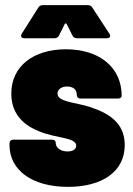

<svg xmlns="http://www.w3.org/2000/svg" viewBox="-20 -720 518 748"><path d="M75 -571H192C200 -571 206 -574 210 -582L232 -626C234 -630 238 -630 240 -626L262 -582C266 -574 272 -571 280 -571H396C408 -571 413 -578 406 -589L340 -690C336 -697 330 -700 322 -700H147C139 -700 133 -697 129 -690L65 -589C59 -579 63 -571 75 -571ZM245 8C376 8 466 -50 466 -155C466 -243 401 -280 331 -303C273 -322 204 -322 204 -356C204 -371 219 -383 241 -383C264 -383 279 -372 279 -352V-351C279 -342 285 -336 294 -336H439C448 -336 454 -340 454 -347C454 -456 369 -528 237 -528C110 -528 24 -462 24 -355C24 -269 81 -229 131 -209C198 -180 277 -186 277 -152C277 -139 264 -130 243 -130C219 -130 197 -142 197 -164C197 -172 191 -176 182 -176H32C23 -176 17 -170 17 -161V-155C17 -57 105 8 245 8Z"/></svg>

Font: Barlow Semi Condensed Black
Style: Regular
Weight: 900
Width: 4
Designer: Jeremy Tribby
Foundry: Tribby Type
Version: Version 1.408;PS 001.408;hotconv 1.0.88;makeotf.lib2.5.64775